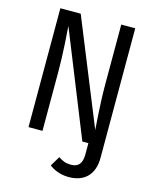

<svg xmlns="http://www.w3.org/2000/svg" viewBox="-131 -776 862 1075"><g transform="rotate(15 300.0 -238.5)"><path d="M517 62V-689H436V-344C436 -220 447 -109 448 -81L201 -689H83V0H164V-345C164 -451 154 -575 152 -605L395 0H430V67C430 118 408 142 368 142C334 142 316 133 293 118L259 175C283 193 320 212 372 212C460 212 517 162 517 62Z"/></g></svg>

Font: FiraMono Nerd Font
Style: Regular
Weight: 400
Designer: Carrois Corporate & Edenspiekermann AG
Foundry: Carrois Corporate GbR & Edenspiekermann AG
Version: Version 003.206;Nerd Fonts 3.3.0